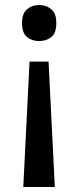

<svg xmlns="http://www.w3.org/2000/svg" viewBox="-20 -566 314 767"><path d="M205 -474Q205 -434 185 -418Q165 -402 136 -402Q108 -402 88 -418Q68 -434 68 -474Q68 -512 88 -529Q108 -546 136 -546Q165 -546 185 -529Q205 -512 205 -474ZM98 -320H174L199 181H73Z"/></svg>

Font: Noto Sans Sinhala UI Medium
Style: Regular
Weight: 500
Designer: Jelle Bosma - Monotype Design Team
Foundry: Monotype Imaging Inc.
Version: Version 2.006; ttfautohint (v1.8.4.7-5d5b)